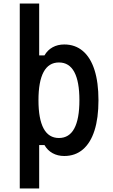

<svg xmlns="http://www.w3.org/2000/svg" viewBox="-20 -868 640 1088"><path d="M344 16Q307 16 278 0Q249 -16 232 -46H202V200H92V-848H202V-554H232Q249 -584 278 -600Q307 -616 344 -616Q406 -616 449.5 -579Q493 -542 515.5 -471.5Q538 -401 538 -300Q538 -199 515.5 -128.5Q493 -58 449.5 -21Q406 16 344 16ZM198 -300Q198 -194 227 -140Q256 -86 314 -86Q372 -86 401 -140Q430 -194 430 -300Q430 -406 401 -460Q372 -514 314 -514Q256 -514 227 -460Q198 -406 198 -300Z"/></svg>

Font: Martian Mono Condensed
Style: Regular
Weight: 400
Width: 3
Designer: Roman Shamin
Foundry: Evil Martians
Version: Version 1.000